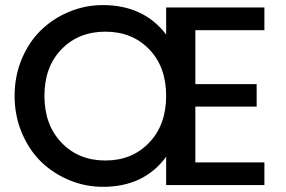

<svg xmlns="http://www.w3.org/2000/svg" viewBox="-20 -724 1119 751"><path d="M1014.2 -606H744.1V-395H983.9V-307.1H744.1V-88.9H1014.2V0H629.9V-110.8Q543.5 6.8 382.8 6.8Q313.5 6.8 250 -19.8Q186.5 -46.4 139.6 -92.5Q92.8 -138.7 64.9 -205.6Q37.1 -272.5 37.1 -349.1Q37.1 -425.8 64.9 -492.7Q92.8 -559.6 139.9 -605.5Q187 -651.4 250 -677.7Q313 -704.1 381.8 -704.1Q542 -704.1 629.9 -588.9V-694.8H1014.2ZM153.8 -349.1Q153.8 -235.4 220.7 -165.8Q287.6 -96.2 392.1 -96.2Q496.6 -96.2 563.2 -165.8Q629.9 -235.4 629.9 -349.1Q629.9 -462.4 563.5 -531.2Q497.1 -600.1 392.1 -600.1Q287.1 -600.1 220.5 -531.2Q153.8 -462.4 153.8 -349.1Z"/></svg>

Font: SVN-Poppins Medium
Style: Regular
Weight: 500
Designer: Ninad Kale (Devanagari), Jonny Pinhorn (Latin)
Foundry: Indian Type Foundry
Version: Version 3.002 2017